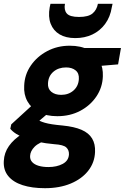

<svg xmlns="http://www.w3.org/2000/svg" viewBox="-50 -756 655 1008"><path d="M186 232Q118 232 68.5 216Q19 200 -7 168Q-33 136 -30 89Q-28 46 -3 10.5Q22 -25 66.5 -53Q111 -81 171 -100L207 -23Q155 -9 132 14Q109 37 108 63Q107 82 119 95Q131 108 153 114.5Q175 121 204 121Q248 121 279 104.5Q310 88 312 55Q313 32 298 18Q283 4 235 1Q189 -3 151.5 -11Q114 -19 85 -29.5Q56 -40 35.5 -53Q15 -66 4 -80L9 -103L139 -222L236 -190L79 -56L139 -133Q149 -126 159.5 -121Q170 -116 185.5 -111.5Q201 -107 223.5 -103.5Q246 -100 279 -97Q340 -91 378 -74.5Q416 -58 433.5 -29Q451 0 449 42Q447 97 413.5 140Q380 183 321.5 207.5Q263 232 186 232ZM251 -146Q193 -146 153.5 -167Q114 -188 94 -224Q74 -260 77 -306Q79 -364 111.5 -411.5Q144 -459 197.5 -487.5Q251 -516 316 -516Q375 -516 414.5 -494.5Q454 -473 473 -437Q492 -401 490 -355Q488 -297 456 -249.5Q424 -202 371 -174Q318 -146 251 -146ZM271 -258Q310 -258 336 -281Q362 -304 364 -341Q366 -371 347 -386.5Q328 -402 297 -402Q257 -402 230.5 -379.5Q204 -357 202 -319Q200 -290 219.5 -274Q239 -258 271 -258ZM381 -402 377 -504H585L570 -418ZM345 -556Q296 -556 263 -575.5Q230 -595 216 -631.5Q202 -668 211 -718L215 -736H291Q285 -704 300.5 -685.5Q316 -667 365 -667Q414 -667 436 -685.5Q458 -704 464 -736H541L537 -718Q529 -667 502 -630.5Q475 -594 435 -575Q395 -556 345 -556Z"/></svg>

Font: DM Sans Black
Style: Italic
Weight: 900
Italic angle: -10°
Designer: Colophon Foundry, Jonny Pinhorn
Foundry: Colophon Foundry
Version: Version 4.004;gftools[0.9.30]